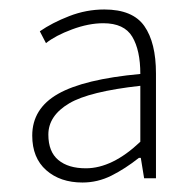

<svg xmlns="http://www.w3.org/2000/svg" viewBox="-20 -827 408 405"><path d="M48 -541Q48 -598 102.5 -629Q157 -660 276 -671Q276 -721 259 -749.5Q242 -778 198 -778Q167 -778 132 -765Q97 -752 77 -736L64 -761Q90 -779 126 -793Q162 -807 200 -807Q260 -807 284.5 -772Q309 -737 309 -672V-451H284L277 -494H273Q244 -471 215 -456.5Q186 -442 154 -442Q107 -442 77.5 -468Q48 -494 48 -541ZM276 -528V-646Q168 -634 126 -609Q82 -583 82 -543Q82 -507 103 -489.5Q124 -472 161 -472Q217 -472 276 -528Z"/></svg>

Font: Merged Yaku Han JP Thin
Style: Regular
Weight: 250
Designer: Ryoko NISHIZUKA 西塚涼子 (kana, bopomofo & ideographs); Paul D. Hunt (Latin, Greek & Cyrillic); Sandoll Communications 산돌커뮤니
Foundry: Adobe
Version: Version 2.004